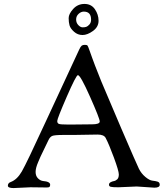

<svg xmlns="http://www.w3.org/2000/svg" viewBox="-20 -952 852 976"><path d="M333.5 -823C336.5 -812.3 344.2 -801.5 356.5 -790.5C368.8 -779.5 383.2 -774 399.5 -774C415.8 -774 433.5 -780.8 452.5 -794.5C471.5 -808.2 481 -825.5 481 -846.5C481 -867.5 474.8 -887 462.5 -905C450.2 -923 432.5 -932 409.5 -932C386.5 -932 367.3 -923.5 352 -906.5C336.7 -889.5 329 -874 329 -860C329 -846 330.5 -833.7 333.5 -823ZM379.5 -881.5C387.8 -889.2 396.7 -893 406 -893C430.7 -893 443 -879.3 443 -852C443 -842 440.2 -833.8 434.5 -827.5C428.8 -821.2 423.5 -817.2 418.5 -815.5C413.5 -813.8 407.3 -813 400 -813C392.7 -813 385.3 -816.8 378 -824.5C370.7 -832.2 367 -841.7 367 -853C367 -864.3 371.2 -873.8 379.5 -881.5ZM135 0 218 1C225.3 1 230 -0.2 232 -2.5C234 -4.8 235 -8.3 235 -13C235 -23.7 222.7 -30 198 -32C188.7 -33.3 180.2 -38 172.5 -46C164.8 -54 161 -64.7 161 -78C161 -91.3 165.3 -108 174 -128C178.7 -139.3 182.7 -148.7 186 -156C189.3 -163.3 195.7 -176.5 205 -195.5L226.5 -240C231.5 -250.7 237.8 -257.7 245.5 -261C253.2 -264.3 272 -266 302 -266H355L476 -268C497.3 -268 511 -262.3 517 -251C528.3 -229.7 542.3 -196.3 559 -151C575.7 -105.7 584 -77.2 584 -65.5C584 -53.8 581.3 -45.5 576 -40.5C570.7 -35.5 565 -32.5 559 -31.5C553 -30.5 547.3 -28.5 542 -25.5C536.7 -22.5 534 -18.3 534 -13C534 -7.7 536.8 -4.2 542.5 -2.5C548.2 -0.8 561.3 0 582 0L675 -4L765 2C783 2 792 -3 792 -13C792 -21 788.5 -26.2 781.5 -28.5C774.5 -30.8 765.8 -32.5 755.5 -33.5C745.2 -34.5 733 -40.8 719 -52.5C705 -64.2 694 -78.2 686 -94.5C678 -110.8 647.8 -179.8 595.5 -301.5L495 -538C480.3 -574 469.7 -601 463 -619L448.5 -658L436 -693C430.7 -708.3 427 -717.3 425 -720C423 -722.7 418.5 -724 411.5 -724C404.5 -724 399.2 -722.7 395.5 -720C391.8 -717.3 387.7 -711 383 -701L211.5 -331.5C147.2 -191.8 107 -108.2 91 -80.5C75 -52.8 56.3 -35 35 -27C25 -23.7 20 -17.3 20 -8C20 0 29.7 4 49 4ZM319 -459.5C351 -533.2 370 -570 376 -570C384.7 -570 405.3 -533.2 438 -459.5C470.7 -385.8 487 -344.2 487 -334.5C487 -324.8 474 -320 448 -320L353 -319H322C300 -319 286 -320 280 -322C274 -324 271 -329 271 -337C271 -345 287 -385.8 319 -459.5Z"/></svg>

Font: Sorts Mill Goudy
Style: Regular
Weight: 400
Version: Version 003.101